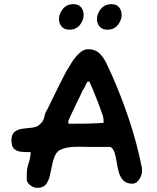

<svg xmlns="http://www.w3.org/2000/svg" viewBox="-20 -915 758 925"><path d="M160 -10Q145 -10 130 -19.5Q115 -29 109 -45V-76Q109 -103 118 -129Q127 -155 128 -182Q107 -182 85.5 -183.5Q64 -185 49.5 -196.5Q35 -208 35 -238Q35 -268 50.5 -280Q66 -292 89 -295Q112 -298 134 -300Q156 -302 169 -313L184 -328Q192 -341 195 -357Q198 -373 207 -386Q213 -399 226.5 -426Q240 -453 255 -484Q270 -515 283 -540Q296 -565 301 -574Q311 -591 326.5 -615.5Q342 -640 362.5 -659Q383 -678 405 -678Q438 -678 458.5 -658.5Q479 -639 492 -611.5Q505 -584 516 -560Q564 -453 602.5 -337Q641 -221 664 -105V-90Q664 -71 650.5 -50.5Q637 -30 618 -30Q590 -30 575 -45Q560 -60 553 -83Q546 -106 542.5 -131Q539 -156 533 -176.5Q527 -197 513 -207H425Q410 -207 393 -207.5Q376 -208 359 -208Q338 -208 317.5 -206Q297 -204 279 -197Q256 -189 246 -167.5Q236 -146 231 -119.5Q226 -93 220 -68Q214 -43 201 -26.5Q188 -10 160 -10ZM312 -319H337Q371 -319 400.5 -319.5Q430 -320 479 -323V-332Q479 -343 476.5 -353.5Q474 -364 469 -375Q462 -397 450 -427.5Q438 -458 427 -484.5Q416 -511 411 -521Q410 -522 405 -522H402Q395 -512 390.5 -500.5Q386 -489 378 -479Q374 -469 364.5 -449.5Q355 -430 344 -407.5Q333 -385 323.5 -364.5Q314 -344 309 -332V-327Q309 -319 312 -319ZM497 -772Q472 -772 459.5 -787.5Q447 -803 447 -822Q447 -848 465.5 -871.5Q484 -895 517 -895Q542 -895 554 -879.5Q566 -864 566 -843Q566 -818 548 -795Q530 -772 497 -772ZM314 -772Q289 -772 276.5 -787.5Q264 -803 264 -822Q264 -848 282.5 -871.5Q301 -895 334 -895Q359 -895 371 -879.5Q383 -864 383 -843Q383 -818 365 -795Q347 -772 314 -772Z"/></svg>

Font: Fuzzy Bubbles
Style: Bold
Weight: 700
Designer: Robert E. Leuschke
Foundry: Robert E. Leuschke
Version: Version 1.010; ttfautohint (v1.8.3)